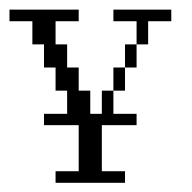

<svg xmlns="http://www.w3.org/2000/svg" viewBox="-20 -264 406 405"><path d="M219.2 -72.8V-121.6H243.7V-72.8ZM243.7 -121.6V-170.4H268.1V-121.6ZM97.2 121.6V97.2H146V0H72.8V-23.9H121.6V-72.8H97.2V-121.6H72.8V-170.4H48.3V-219.2H0V-243.7H146V-219.2H97.2V-170.4H121.6V-121.6H146V-72.8H170.4V-23.9H194.8V-72.8H219.2V-23.9H268.1V0H194.8V97.2H243.7V121.6ZM268.1 -170.4V-219.2H219.2V-243.7H341.3V-219.2H292.5V-170.4Z"/></svg>

Font: FS Mondwest Regular
Style: Regular
Weight: 400
Designer: NZWStudios2024
Foundry: https://fontstruct.com
Version: Version 1.0